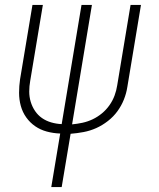

<svg xmlns="http://www.w3.org/2000/svg" viewBox="-20 -540 640 775"><path d="M187 215 223 -1Q195 -2 169 -9Q143 -16 122 -30.5Q101 -45 86 -66Q71 -87 64 -112.5Q57 -138 57 -165.5Q57 -193 61 -220L111 -520H153L102 -214Q98 -192 98 -170.5Q98 -149 104 -129Q110 -109 121.5 -92Q133 -75 149.5 -63.5Q166 -52 186.5 -46Q207 -40 229 -39L309 -520H351L271 -38Q292 -40 313 -44.5Q334 -49 354 -58.5Q374 -68 391.5 -82.5Q409 -97 422 -115.5Q435 -134 442.5 -154.5Q450 -175 453 -195L507 -520H549L494 -189Q490 -163 480 -138Q470 -113 454 -91Q438 -69 415.5 -51.5Q393 -34 368.5 -23Q344 -12 317.5 -7Q291 -2 265 0L229 215Z"/></svg>

Font: Iosevka Extralight Extended
Style: Italic
Weight: 200
Width: 7
Italic angle: -9°
Monospace: yes
Designer: Belleve Invis
Foundry: Belleve Invis
Version: Version 32.5.0; ttfautohint (v1.8.4)